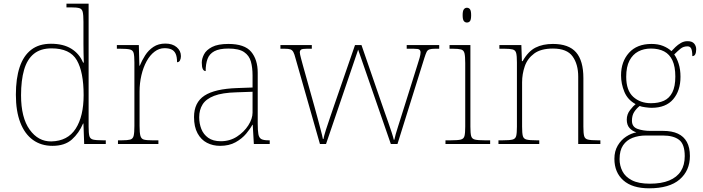

<svg xmlns="http://www.w3.org/2000/svg" viewBox="-20 -780 3809 1040"><path d="M264 10Q203 10 158.5 -22Q114 -54 90 -116Q66 -178 66 -267Q66 -355 86.5 -416.5Q107 -478 149 -510.5Q191 -543 256 -543Q323 -543 366.5 -516Q410 -489 430 -441H434Q433 -469 432.5 -495.5Q432 -522 432 -543V-662Q432 -699 428 -715.5Q424 -732 409.5 -736Q395 -740 365 -740H340V-760H460V-94Q460 -59 464 -43.5Q468 -28 484 -24Q500 -20 537 -20H553V0H436L432 -111H430Q408 -59 369.5 -24.5Q331 10 264 10ZM258 -14Q347 -16 390 -83Q433 -150 433 -265Q433 -390 396 -454Q359 -518 259 -518Q200 -518 163.5 -488.5Q127 -459 110.5 -402Q94 -345 94 -264Q94 -143 140.5 -78Q187 -13 258 -14Z M619 0V-20H641Q671 -20 685.5 -24Q700 -28 704 -44.5Q708 -61 708 -98V-442Q708 -477 704 -492.5Q700 -508 684 -512Q668 -516 631 -516H613V-536H732L735 -424H737Q749 -453 766.5 -480.5Q784 -508 811 -526Q838 -544 876 -544Q914 -544 937 -524.5Q960 -505 960 -476Q960 -463 955 -453Q950 -443 939 -443Q939 -472 931.5 -488.5Q924 -505 909 -512Q894 -519 871 -519Q842 -519 817 -500Q792 -481 774 -448Q756 -415 746 -372.5Q736 -330 736 -284V-98Q736 -61 740.5 -44.5Q745 -28 759 -24Q773 -20 803 -20H838V0Z M1172 10Q1133 10 1101 -6.5Q1069 -23 1050 -58Q1031 -93 1031 -146Q1031 -225 1087.5 -262Q1144 -299 1265 -303L1348 -306V-371Q1348 -414 1339 -446.5Q1330 -479 1302 -498Q1274 -517 1217 -517Q1168 -517 1141 -502.5Q1114 -488 1104 -460.5Q1094 -433 1094 -395Q1084 -395 1078.5 -406Q1073 -417 1073 -441Q1073 -462 1085 -485.5Q1097 -509 1128.5 -525.5Q1160 -542 1217 -542Q1305 -542 1340.5 -499.5Q1376 -457 1376 -386V-110Q1376 -73 1379.5 -53.5Q1383 -34 1395 -27Q1407 -20 1434 -20H1441V0H1355L1349 -104H1347Q1336 -83 1313.5 -56Q1291 -29 1256 -9.5Q1221 10 1172 10ZM1176 -15Q1225 -15 1263.5 -40Q1302 -65 1325 -101Q1348 -137 1348 -170V-283L1262 -280Q1184 -278 1140 -261Q1096 -244 1077.5 -214.5Q1059 -185 1059 -145Q1059 -111 1070.5 -81.5Q1082 -52 1108 -33.5Q1134 -15 1176 -15Z M1581 -463Q1575 -487 1569 -498Q1563 -509 1553 -512.5Q1543 -516 1522 -516H1499V-536H1669V-516H1642Q1617 -516 1610.5 -511Q1604 -506 1604 -496Q1604 -488 1610.5 -464Q1617 -440 1621 -425L1684 -200Q1691 -176 1700 -141.5Q1709 -107 1717.5 -75.5Q1726 -44 1729 -27H1732Q1735 -44 1745.5 -77Q1756 -110 1768.5 -146Q1781 -182 1789 -206L1903 -536H1938L2046 -223Q2052 -205 2062 -177Q2072 -149 2082.5 -119Q2093 -89 2101.5 -63Q2110 -37 2113 -23H2116Q2121 -48 2136.5 -96Q2152 -144 2171 -205L2241 -428Q2248 -449 2253 -467Q2258 -485 2258 -496Q2258 -506 2252 -511Q2246 -516 2220 -516H2183V-536H2359V-516H2337Q2317 -516 2306.5 -512.5Q2296 -509 2291 -499Q2286 -489 2279 -467L2133 0H2097L1920 -511L1746 0H1713Z M2393 0V-20H2423Q2460 -20 2476 -24Q2492 -28 2496 -43.5Q2500 -59 2500 -94V-438Q2500 -475 2496 -491.5Q2492 -508 2477.5 -512Q2463 -516 2433 -516H2415V-536H2528V-94Q2528 -59 2532 -43.5Q2536 -28 2552.5 -24Q2569 -20 2605 -20H2635V0ZM2509 -658Q2499 -658 2492.5 -666Q2486 -674 2486 -698Q2486 -721 2492.5 -729.5Q2499 -738 2509 -738Q2520 -738 2526 -729.5Q2532 -721 2532 -698Q2532 -674 2526 -666Q2520 -658 2509 -658Z M2680 0V-20H2703Q2740 -20 2756 -24Q2772 -28 2776 -43.5Q2780 -59 2780 -94V-442Q2780 -477 2776 -492.5Q2772 -508 2757.5 -512Q2743 -516 2713 -516H2685V-536H2804L2807 -449H2811Q2841 -502 2880.5 -522Q2920 -542 2975 -542Q3061 -542 3100.5 -496.5Q3140 -451 3140 -357V-94Q3140 -59 3144 -43.5Q3148 -28 3164.5 -24Q3181 -20 3217 -20H3232V0H3112V-365Q3112 -432 3081.5 -474.5Q3051 -517 2975 -517Q2910 -517 2873.5 -490Q2837 -463 2822.5 -421Q2808 -379 2808 -334V-94Q2808 -59 2812 -43.5Q2816 -28 2832.5 -24Q2849 -20 2885 -20H2901V0Z M3496 240Q3405 240 3356.5 197Q3308 154 3308 80Q3308 39 3326 8.5Q3344 -22 3371.5 -40Q3399 -58 3427 -63Q3405 -70 3390 -86.5Q3375 -103 3375 -132Q3375 -161 3393 -184Q3411 -207 3423 -216Q3380 -239 3362 -282.5Q3344 -326 3344 -372Q3344 -446 3387 -494Q3430 -542 3509 -542Q3545 -542 3572 -531Q3599 -520 3617 -503Q3626 -513 3639 -525.5Q3652 -538 3668.5 -547.5Q3685 -557 3704 -557Q3729 -557 3740 -544Q3751 -531 3751 -513Q3751 -496 3746 -486Q3741 -476 3730 -476Q3730 -505 3724 -517Q3718 -529 3704 -529Q3682 -529 3666.5 -516.5Q3651 -504 3632 -485Q3646 -466 3656 -435Q3666 -404 3666 -364Q3666 -289 3626.5 -242.5Q3587 -196 3509 -196Q3497 -196 3475 -199Q3453 -202 3445 -206Q3428 -193 3415.5 -174Q3403 -155 3403 -126Q3403 -93 3433 -82Q3463 -71 3503 -71H3572Q3620 -71 3652 -56Q3684 -41 3700.5 -11Q3717 19 3717 65Q3717 144 3661.5 192Q3606 240 3496 240ZM3500 215Q3563 215 3605 197.5Q3647 180 3668 147Q3689 114 3689 66Q3689 1 3658.5 -22.5Q3628 -46 3570 -46H3479Q3439 -46 3406.5 -33.5Q3374 -21 3355 7Q3336 35 3336 82Q3336 117 3351.5 147.5Q3367 178 3403 196.5Q3439 215 3500 215ZM3506 -221Q3547 -221 3576.5 -234.5Q3606 -248 3622 -280Q3638 -312 3638 -365Q3638 -419 3622.5 -452.5Q3607 -486 3577.5 -501.5Q3548 -517 3506 -517Q3467 -517 3437 -501Q3407 -485 3389.5 -451.5Q3372 -418 3372 -364Q3372 -290 3410 -255.5Q3448 -221 3506 -221Z"/></svg>

Font: Noto Serif Ethiopic Thin
Style: Regular
Weight: 250
Version: Version 2.102